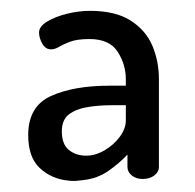

<svg xmlns="http://www.w3.org/2000/svg" viewBox="-20 -766 359 354"><path d="M134 -434Q127 -433 120 -432.5Q113 -432 106 -433Q75 -436 53.5 -456Q32 -476 32 -517Q32 -570 74 -589Q116 -608 182 -608H212V-620Q212 -647 197 -670.5Q182 -694 145 -694Q122 -694 109 -689Q96 -684 88.5 -679.5Q81 -675 74 -675Q64 -675 58 -685.5Q52 -696 52 -706Q52 -717 66.5 -726Q81 -735 103 -740.5Q125 -746 146 -746Q193 -746 221 -728Q249 -710 261 -681.5Q273 -653 273 -620V-458Q273 -449 264.5 -442.5Q256 -436 243 -436Q231 -436 223 -442.5Q215 -449 215 -458V-481Q200 -465 180 -451Q160 -437 134 -434ZM139 -479Q156 -479 173 -489Q190 -499 201 -514Q212 -529 212 -544V-572H186Q162 -572 141 -568.5Q120 -565 107 -555Q94 -545 94 -524Q94 -500 107 -489.5Q120 -479 139 -479Z"/></svg>

Font: Dosis Medium
Style: Regular
Weight: 500
Designer: EdgarTolentino, PabloImpallari, IginoMarini
Foundry: EdgarTolentino, PabloImpallari, IginoMarini
Version: Version 3.001; ttfautohint (v1.8.2)